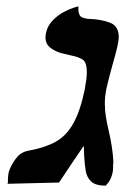

<svg xmlns="http://www.w3.org/2000/svg" viewBox="-20 -582 396 608"><path d="M316 -297Q314 -286 313 -275.5Q312 -265 312 -254Q312 -232 315.5 -211Q319 -190 324 -169Q330 -144 334 -118Q338 -92 339 -69Q338 -60 338 -50.5Q338 -41 336 -33Q334 -24 329.5 -14.5Q325 -5 315 6Q283 6 269 -7Q255 -20 251.5 -40.5Q248 -61 247 -83Q246 -93 246 -102.5Q246 -112 245 -120Q226 -92 206 -62.5Q186 -33 167 -4L4 0Q6 -7 5 -10Q5 -16 5.5 -22Q6 -28 7 -34Q8 -40 13 -51Q21 -69 35 -85.5Q49 -102 76 -106Q124 -115 157 -133.5Q190 -152 212 -191Q234 -230 248 -297Q251 -314 253 -328Q255 -342 255 -353Q255 -385 241.5 -393.5Q228 -402 207 -406Q197 -408 177 -413Q157 -418 140.5 -430Q124 -442 124 -464Q124 -466 124.5 -469Q125 -472 125 -475Q130 -500 146.5 -517Q163 -534 182 -544Q201 -554 214.5 -558Q228 -562 228 -562Q227 -532 240 -527Q253 -522 264 -522Q299 -521 327.5 -510.5Q356 -500 356 -465Q356 -461 355.5 -456.5Q355 -452 354 -447Q352 -434 346.5 -413.5Q341 -393 335 -372Q329 -351 324 -331Q319 -311 316 -297Z"/></svg>

Font: Libertinus Serif SemiBold
Style: Italic
Weight: 600
Italic angle: -11.5°
Designer: Philipp H. Poll, Khaled Hosny
Foundry: Caleb Maclennan
Version: Version 7.051;RELEASE